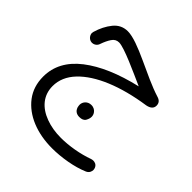

<svg xmlns="http://www.w3.org/2000/svg" viewBox="-192 -567 1024 1024"><g transform="rotate(45 320.0 -55.0)"><path d="M196.3 -419.4C164.1 -419.4 137.2 -406.7 116.2 -380.9C95.2 -355 79.1 -323.7 68.4 -286.6C67.4 -283.2 66.9 -280.3 66.9 -276.9C66.9 -264.6 76.2 -247.1 94.2 -241.7C97.7 -240.7 100.6 -240.2 104 -240.2C116.2 -240.2 134.3 -248.5 139.6 -267.6C147 -288.6 155.3 -306.6 165.5 -321.8C175.3 -336.9 188.5 -344.2 205.6 -344.2C245.1 -344.2 372.1 -284.7 444.8 -252.4C321.3 -223.6 224.1 -182.1 153.3 -127.4C82.5 -72.3 47.4 -6.3 47.4 70.8C47.4 120.6 61 163.1 87.9 198.7C141.6 269.5 237.3 308.1 351.1 308.1C386.7 308.1 423.8 304.7 462.4 297.9C501 291 535.6 281.2 566.4 268.1C585.4 259.8 589.4 243.2 589.4 233.9C589.4 229.5 588.4 224.6 586.4 219.7C579.1 202.1 563.5 198.7 553.7 198.7C549.3 198.7 544.4 199.7 539.1 201.2C479 223.1 406.7 235.4 345.7 235.4C303.2 235.4 265.1 229 231 216.3C162.1 190.9 118.7 141.6 118.7 71.3C118.7 25.4 136.7 -16.6 172.4 -54.2C243.7 -129.4 375 -184.1 544.9 -209C571.8 -214.4 585 -227.1 585 -247.1C585 -266.1 574.7 -278.3 553.7 -284.2C495.6 -302.2 426.8 -335.4 360.8 -365.7C294.9 -396 235.4 -419.4 196.3 -419.4ZM291 39.6C291 44.9 292 51.8 294.4 60.1C299.8 74.2 312 87.4 335.9 87.4C354 87.4 366.7 82 373 70.8C379.4 59.6 382.3 49.3 382.3 40C382.3 31.7 379.9 23.4 375 16.1C367.7 4.9 355.5 -3.9 336.4 -3.9C309.1 -3.9 291 17.6 291 39.6Z"/></g></svg>

Font: Mikhak
Style: Regular
Weight: 400
Designer: Amin Abedi
Version: Version 3.2